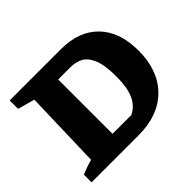

<svg xmlns="http://www.w3.org/2000/svg" viewBox="-124 -711 887 887"><g transform="rotate(-45 319.5 -267.5)"><path d="M358 -535Q476 -535 541.5 -467Q607 -399 607 -277Q607 -148 533.5 -74Q460 0 331 0H23V-50Q37 -56 53 -62Q69 -68 95 -75L106 -457L23 -480V-535ZM373 -90Q413 -110 431.5 -151.5Q450 -193 450 -264Q450 -342 432.5 -381Q415 -420 388 -432.5Q361 -445 332 -445H250V-90Z"/></g></svg>

Font: Piazzolla SC
Style: Bold
Weight: 700
Designer: Juan Pablo del Peral
Foundry: Huerta Tipografica
Version: Version 1.330